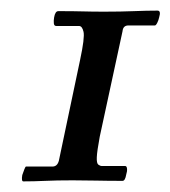

<svg xmlns="http://www.w3.org/2000/svg" viewBox="-20 -690 321 362"><path d="M168 -432Q163 -405 162.5 -393.5Q162 -382 165.5 -379.5Q169 -377 172 -377H216Q219 -377 219.5 -372Q220 -367 218 -361Q216 -349 211 -349Q183 -349 161.5 -349.5Q140 -350 117 -350Q86 -350 65 -349Q44 -348 24 -348Q20 -348 22 -360Q24 -366 26 -371Q28 -376 29 -376H79Q88 -376 91 -387L131 -577Q140 -619 137.5 -630Q135 -641 129 -641H86Q82 -641 81.5 -646Q81 -651 82 -657Q84 -669 90 -669Q119 -669 136.5 -668.5Q154 -668 177 -668Q208 -668 232.5 -669Q257 -670 277 -670Q284 -670 280 -657Q279 -652 276.5 -647Q274 -642 272 -642H222Q212 -642 211 -631Z"/></svg>

Font: Sedan
Style: Italic
Weight: 400
Italic angle: -13.8°
Designer: Sebastian Salazar
Foundry: Sebastian Salazar
Version: Version 1.100; ttfautohint (v1.8.4.7-5d5b)